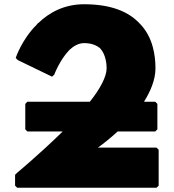

<svg xmlns="http://www.w3.org/2000/svg" viewBox="-20 -872 818 904"><path d="M376 -669C412 -669 436 -658 452 -644C479 -614 482 -569 482 -550C482 -511 451 -453 403 -393H109L99 -383V-263L109 -253H275L264 -242C161 -142 60 -58 60 -58L51 -49V2L61 12H717L727 2V-167L717 -177H441C465 -194 498 -220 534 -253H711L721 -263V-383L711 -393H658C688 -441 712 -496 712 -550C712 -609 701 -698 637 -762L629 -770C580 -818 501 -852 376 -852C281 -852 211 -812 161 -764H160C154 -758 155 -758 152 -755C83 -686 55 -602 55 -602L54 -599L64 -589L225 -511L236 -521V-522C236 -522 262 -591 307 -637C326 -655 350 -669 376 -669Z"/></svg>

Font: Hussar Woodtype
Style: Ultra
Weight: 900
Foundry: Cannot Into Space Fonts
Version: Version 1.07